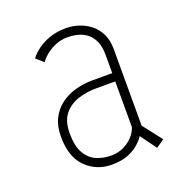

<svg xmlns="http://www.w3.org/2000/svg" viewBox="-102 -599 653 697"><g transform="rotate(-20 225.0 -250.5)"><path d="M389.5 9.5 332.5 -68.5 350 -103.5 421 -12ZM332 -105 357 -74Q351.5 -61.5 340.8 -46.8Q330 -32 313 -18.8Q296 -5.5 271.8 2.8Q247.5 11 214.5 11Q157 11 116 -28.5Q75 -68 75 -148Q75 -188 89.5 -216.8Q104 -245.5 128.8 -264.2Q153.5 -283 185.8 -292Q218 -301 253 -301H337V-269H254Q218 -269 184.8 -258.2Q151.5 -247.5 130.2 -221.2Q109 -195 109 -148Q109 -99 125 -71.2Q141 -43.5 167 -32.2Q193 -21 223.5 -21Q252.5 -21 276 -33.2Q299.5 -45.5 314.2 -64.8Q329 -84 332 -105ZM226 -512Q251 -512 275.2 -504.2Q299.5 -496.5 319.8 -480.5Q340 -464.5 352 -439.8Q364 -415 364 -381V-71L329 -80V-373Q329 -402.5 320.2 -423Q311.5 -443.5 296.5 -455.8Q281.5 -468 261.8 -473.5Q242 -479 220 -479Q196 -479 175 -470.5Q154 -462 137.8 -449Q121.5 -436 112 -422L84 -447Q96.5 -464 117 -478.8Q137.5 -493.5 165 -502.8Q192.5 -512 226 -512Z"/></g></svg>

Font: League Mono Thin Condensed
Style: Regular
Weight: 100
Width: 1
Designer: Tyler Finck
Foundry: The League of Moveable Type / Tyler Finck
Version: Version 2.300;RELEASE